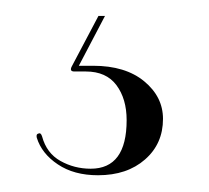

<svg xmlns="http://www.w3.org/2000/svg" viewBox="-20 -20 256 235"><path d="M100.5 -0.5H108.5L76.5 60.5H94Q133.5 60.5 156.5 79.5Q179.5 98.5 179.5 125.5Q179.5 156 157.5 175.2Q135.5 194.5 100 194.5Q70.5 194.5 50.8 181.2Q31 168 25 148.5Q24 144 27 143.5Q30 142 31.5 147Q37 167.5 54 177Q71 186.5 91 186.5Q135 186.5 135 127Q135 101 122.5 84.2Q110 67.5 85 67.5H71Q64.5 67.5 68 61Z"/></svg>

Font: Fraunces 144pt Light
Style: Regular
Weight: 300
Version: Version 1.000;[b76b70a41]